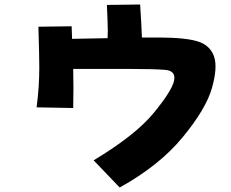

<svg xmlns="http://www.w3.org/2000/svg" viewBox="-20 -821 1028 855"><path d="M459 -651Q460 -666 460 -682Q460 -715 456 -799L604 -801Q610 -711 612 -654H694Q812 -653 864 -635.5Q916 -618 933 -570Q950 -522 924 -429.5Q898 -337 794 -210.5Q690 -84 513 14L397 -107Q583 -219 664 -317.5Q745 -416 755 -461Q765 -506 714.5 -510Q664 -514 560 -514H306Q307 -464 307 -427L306 -340L143 -343Q155 -434 155 -520Q155 -571 151 -702L299 -704Q300 -676 301 -648Q388 -650 459 -651Z"/></svg>

Font: KN Bobohei
Style: Bold
Weight: 700
Designer: Kingnam Type Foundry
Version: Version 1.710;March 18, 2023